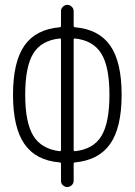

<svg xmlns="http://www.w3.org/2000/svg" viewBox="-20 -750 540 770"><path d="M219.7 -595.7Q145.5 -587.9 113.3 -535.2Q81.1 -482.4 81.1 -370.1Q81.1 -257.8 113.8 -205.1Q146.5 -152.3 219.7 -143.6Q224.6 -143.6 224.6 -148.4V-591.8Q224.6 -595.7 219.7 -595.7ZM275.4 -591.8V-148.4Q275.4 -144.5 280.3 -143.6Q354.5 -151.4 386.7 -204.6Q418.9 -257.8 418.9 -370.1Q418.9 -482.4 386.2 -535.2Q353.5 -587.9 280.3 -595.7Q275.4 -595.7 275.4 -591.8ZM219.7 -98.6Q124 -106.4 78.1 -172.4Q32.2 -238.3 32.2 -370.1Q32.2 -502 78.1 -567.4Q124 -632.8 219.7 -640.6Q224.6 -640.6 224.6 -647.5V-705.1Q224.6 -715.8 232.4 -723.1Q240.2 -730.5 250 -730.5Q259.8 -730.5 267.6 -723.1Q275.4 -715.8 275.4 -705.1V-647.5Q275.4 -641.6 280.3 -640.6Q376 -632.8 421.9 -567.4Q467.8 -502 467.8 -370.1Q467.8 -238.3 421.9 -172.9Q376 -107.4 280.3 -98.6Q275.4 -98.6 275.4 -92.8V-25.4Q275.4 -14.6 267.6 -7.3Q259.8 0 250 0Q240.2 0 232.4 -6.8Q224.6 -13.7 224.6 -25.4V-92.8Q224.6 -98.6 219.7 -98.6Z"/></svg>

Font: Rounded-L Mgen+ 1mn light
Style: Regular
Weight: 200
Designer: [Source Han Sans]
Ryoko NISHIZUKA  (kana & ideographs); Paul D. Hunt (Latin, Greek & Cyrillic); Wenlong ZHANG  (bopomofo
Version: Version 1.059.20150602